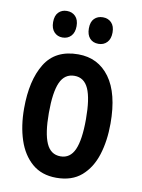

<svg xmlns="http://www.w3.org/2000/svg" viewBox="-84 -794 638 862"><g transform="rotate(10 234.5 -363.0)"><path d="M431 -272Q431 -193 411 -129.5Q391 -66 347.5 -28Q304 10 233 10Q166 10 122.5 -27.5Q79 -65 58 -128.5Q37 -192 37 -272Q37 -400 84 -476.5Q131 -553 235 -553Q326 -553 378.5 -481Q431 -409 431 -272ZM150 -271Q150 -179 170 -133.5Q190 -88 235 -88Q279 -88 299 -133Q319 -178 319 -272Q319 -366 299 -410.5Q279 -455 235 -455Q190 -455 170 -410.5Q150 -366 150 -271ZM98 -676Q98 -706 113 -721Q128 -736 151 -736Q175 -736 190 -720.5Q205 -705 205 -676Q205 -647 190 -631Q175 -615 151 -615Q128 -615 113 -631Q98 -647 98 -676ZM261 -676Q261 -706 276 -721Q291 -736 315 -736Q339 -736 354 -720.5Q369 -705 369 -676Q369 -647 354 -631Q339 -615 315 -615Q290 -615 275.5 -631Q261 -647 261 -676Z"/></g></svg>

Font: Noto Sans Gujarati UI ExtraCondensed SemiBold
Style: Regular
Weight: 600
Width: 2
Designer: Jelle Bosma - Monotype Design Team, Universal Thirst
Foundry: Monotype Imaging Inc.
Version: Version 2.106; ttfautohint (v1.8.4.7-5d5b)